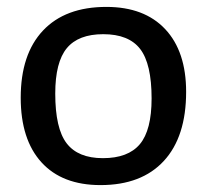

<svg xmlns="http://www.w3.org/2000/svg" viewBox="-20 -528 598 556"><path d="M288 -508Q398 -508 458.5 -443.5Q519 -379 519 -262Q519 -132 454.5 -62Q390 8 271 8Q160 8 100 -58Q40 -124 40 -245Q40 -371 104.5 -439.5Q169 -508 288 -508ZM279 -429Q207 -429 173.5 -388.5Q140 -348 140 -257Q140 -156 173 -113Q206 -70 278 -70Q351 -70 385 -110.5Q419 -151 419 -243Q419 -343 386 -386Q353 -429 279 -429Z"/></svg>

Font: Alegreya Sans SC Medium
Style: Regular
Weight: 500
Designer: Juan Pablo del Peral
Foundry: Huerta Tipografica
Version: Version 2.001;PS 002.001;hotconv 1.0.88;makeotf.lib2.5.64775